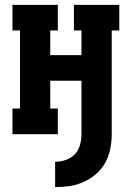

<svg xmlns="http://www.w3.org/2000/svg" viewBox="-20 -550 540 787"><path d="M206 217V113Q228 113 250 105.5Q272 98 287 82Q302 66 308 44Q314 22 314 0V-219H186V-105H217V0H31V-105H62V-425H31V-530H217V-425H186V-324H314V-425H283V-530H469V-425H438V0Q438 30 432 60Q426 90 411.5 116.5Q397 143 374 163Q351 183 323.5 195.5Q296 208 266 212.5Q236 217 206 217Z"/></svg>

Font: Iosevka Slab Extrabold
Style: Regular
Weight: 800
Monospace: yes
Designer: Belleve Invis
Foundry: Belleve Invis
Version: Version 11.1.1; ttfautohint (v1.8.3)